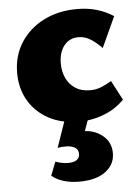

<svg xmlns="http://www.w3.org/2000/svg" viewBox="-51 -484 567 784"><g transform="rotate(-5 232.0 -91.5)"><path d="M265 16Q191 16 138 -13Q85 -42 56.5 -91.5Q28 -141 28 -204Q28 -274 62.5 -328Q97 -382 157 -412.5Q217 -443 295 -443Q339 -443 375.5 -432Q412 -421 443 -401L385 -275Q367 -295 342.5 -311.5Q318 -328 289 -328Q265 -328 247 -315.5Q229 -303 219 -280.5Q209 -258 209 -227Q209 -193 222 -166Q235 -139 259.5 -123.5Q284 -108 319 -108Q344 -108 364.5 -116.5Q385 -125 407 -138L449 -58Q418 -27 384.5 -11.5Q351 4 320.5 10Q290 16 265 16ZM206 0H303L276 76L207 71Q217 64 235.5 60Q254 56 274 56Q322 56 355.5 83.5Q389 111 389 156Q389 202 350.5 231Q312 260 242 260Q208 260 179.5 251.5Q151 243 130 226L152 170Q162 174 176.5 177Q191 180 204 180Q228 180 239.5 171Q251 162 251 147Q251 129 237 120.5Q223 112 200 112Q193 112 184 112.5Q175 113 166 115Z"/></g></svg>

Font: Ysabeau Infant Black
Style: Regular
Weight: 900
Designer: Christian Thalmann (Catharsis Fonts)
Version: Version 2.001;gftools[0.9.30]; featfreeze: ss01,ss02,lnum